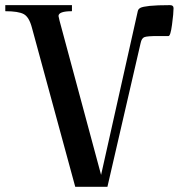

<svg xmlns="http://www.w3.org/2000/svg" viewBox="-39 -720 747 740"><path d="M-18.6 -676.8V-700.2H238.3V-676.8Q186.5 -676.8 186.5 -658.2Q186.5 -656.2 190.4 -640.6L350.6 -45.9L492.2 -677.7Q494.1 -685.5 502.4 -689.9Q510.7 -694.3 538.1 -697.3Q565.4 -700.2 616.2 -700.2Q629.9 -700.2 629.9 -688.5Q629.9 -668.9 624 -625Q618.2 -581.1 610.4 -581.1H569.3Q529.3 -581.1 518.1 -577.1Q506.8 -573.2 502.9 -553.7L375 0H251L84 -613.3Q73.2 -654.3 52.7 -665.5Q32.2 -676.8 -18.6 -676.8Z"/></svg>

Font: TriodPostnaja
Style: Medium
Weight: 500
Version: 20110805